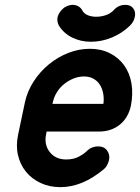

<svg xmlns="http://www.w3.org/2000/svg" viewBox="-20 -761 577 791"><path d="M376 -692Q398 -692 418.5 -699.5Q439 -707 454 -725Q472 -741 495 -741Q515 -741 525 -731Q541 -714 535 -690Q533 -680 528 -671.5Q523 -663 515 -655Q483 -624 441 -606.5Q399 -589 354 -589Q313 -589 278 -606Q243 -623 223 -655Q214 -671 217 -690Q223 -713 245 -730Q263 -741 279 -741Q303 -741 317 -722Q324 -706 340 -699Q356 -692 376 -692ZM196 -333H406Q409 -356 405 -376.5Q401 -397 391 -412.5Q381 -428 364.5 -437Q348 -446 326 -446Q304 -446 283 -437.5Q262 -429 244.5 -415Q227 -401 215 -382Q203 -363 198 -341ZM337 -138Q348 -149 360 -153.5Q372 -158 384 -158Q409 -158 421.5 -140.5Q434 -123 429 -101Q427 -93 422.5 -83Q418 -73 409 -65Q320 10 229 10Q184 10 147.5 -7Q111 -24 87 -53.5Q63 -83 54 -122.5Q45 -162 55 -208L83 -341Q93 -386 119 -426Q145 -466 181.5 -496Q218 -526 261.5 -543Q305 -560 350 -560Q396 -560 432 -542Q468 -524 491 -492.5Q514 -461 521.5 -418Q529 -375 519 -324Q508 -275 473 -247Q438 -219 387 -219H172L170 -208Q161 -165 185 -134.5Q209 -104 253 -104Q283 -104 304.5 -115.5Q326 -127 337 -138Z"/></svg>

Font: VDS
Style: Bold Italic
Weight: 700
Designer: artmaker
Foundry: artmaker
Version: Version 1.000 2009 initial release